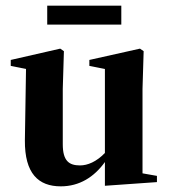

<svg xmlns="http://www.w3.org/2000/svg" viewBox="-20 -644 597 679"><path d="M351 13 535 0V-22L484 -31V-330L488 -463L475 -472L296 -432V-411L351 -400V-103C321 -72 290 -59 263 -59C224 -59 202 -75 202 -134V-330L206 -463L193 -472L18 -432V-411L72 -400L68 -148C67 -30 116 15 195 15C261 15 313 -18 351 -71ZM147 -557H409V-624H147Z"/></svg>

Font: Source Serif 4 Display
Style: Bold
Weight: 700
Designer: Frank Grießhammer
Foundry: Adobe Systems Incorporated
Version: Version 4.004;hotconv 1.0.117;makeotfexe 2.5.65602